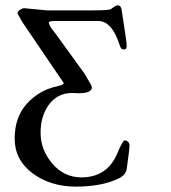

<svg xmlns="http://www.w3.org/2000/svg" viewBox="-20 -689 643 723"><path d="M325.2 -649.9Q391.1 -649.9 397.9 -654.8Q416 -668.9 422.9 -668.9Q436 -668.9 438 -651.9Q449.2 -578.1 453.1 -552.7Q457 -527.3 457 -515.1Q457 -502.9 446.8 -502.9Q439.9 -502.9 436.5 -506.8Q433.1 -510.7 429.2 -522.9L424.8 -535.2Q397 -610.4 349.1 -609.9H187Q164.1 -609.9 164.1 -604Q164.1 -591.8 188 -564L297.9 -412.1Q324.7 -368.2 326.2 -360.8Q326.2 -337.9 275.9 -337.9L252 -338.9Q197.3 -338.9 165 -295.9Q132.8 -252.9 132.8 -189Q132.8 -125 176.8 -73.2Q220.7 -21.5 286.1 -21Q386.2 -21 423.8 -116.2Q442.4 -160.2 449.2 -160.2Q456.1 -160.2 461.9 -155.3Q467.8 -150.4 467.8 -139.6Q467.8 -128.9 457 -51.8Q453.1 -28.8 422.9 -15.1Q360.4 13.7 265.6 13.7Q170.9 13.7 103 -36.1Q35.2 -86.9 35.2 -167Q35.2 -247.1 80.6 -297.9Q126 -348.6 193.8 -363.8Q219.7 -369.6 220.2 -376L64 -606L45.9 -638.2Q45.9 -646.5 55.7 -652.3Q65.4 -658.2 69.8 -658.2L157.2 -649.9Z"/></svg>

Font: EBGaramond
Style: Regular
Weight: 400
Version: Version 000.012g